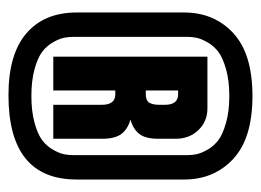

<svg xmlns="http://www.w3.org/2000/svg" viewBox="-102 -638 622 458"><g transform="rotate(90 209.0 -409.0)"><path d="M9.8 -537.1Q9.8 -608.9 59.1 -654.5Q108.4 -700.2 209 -700.2Q309.6 -700.2 358.9 -654.5Q408.2 -608.9 408.2 -537.1V-280.8Q408.2 -118.2 207 -118.2Q109.4 -118.2 59.6 -160.9Q9.8 -203.6 9.8 -280.8ZM67.9 -273.9Q67.9 -261.7 70.1 -250.7Q72.3 -239.7 80.8 -224.6Q89.4 -209.5 103.5 -198.7Q117.7 -188 145 -180.4Q172.4 -172.9 209 -172.9Q245.6 -172.9 272.9 -180.4Q300.3 -188 314.5 -198.7Q328.6 -209.5 337.2 -224.6Q345.7 -239.7 347.9 -250.7Q350.1 -261.7 350.1 -273.9V-543.9Q350.1 -555.7 347.9 -566.7Q345.7 -577.6 337.2 -592.8Q328.6 -607.9 314.5 -618.7Q300.3 -629.4 272.9 -637.2Q245.6 -645 209 -645Q172.4 -645 145 -637.2Q117.7 -629.4 103.5 -618.7Q89.4 -607.9 80.8 -592.8Q72.3 -577.6 70.1 -566.7Q67.9 -555.7 67.9 -543.9ZM115.2 -225.1V-592.8H238.8Q269.5 -592.8 290.3 -571.3Q311 -549.8 311 -517.1V-475.1Q311 -445.3 299.6 -430.4Q288.1 -415.5 265.1 -409.2Q288.1 -402.8 299.6 -387.5Q311 -372.1 311 -341.8V-225.1H230V-340.8Q230 -373 205.1 -373H195.8V-225.1ZM195.8 -445.8H205.1Q219.7 -445.8 224.9 -454.1Q230 -462.4 230 -478V-491.2Q230 -522.9 205.1 -522.9H195.8Z"/></g></svg>

Font: Quaderni
Style: Regular
Weight: 400
Designer: Romain Laurent, Daphné Lejeune, Alexandre D’Hubert
Foundry: ESAD Valence
Version: Version 1.000;FEAKit 1.0